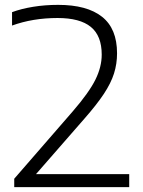

<svg xmlns="http://www.w3.org/2000/svg" viewBox="-20 -769 589 789"><path d="M38.5 0V-34.5L279.5 -312Q346 -389 372 -441.5Q398 -494 398 -544.5Q398 -622 353.2 -658.5Q308.5 -695 216.5 -695Q115 -695 29.5 -664V-719Q67 -733 115.8 -741Q164.5 -749 219 -749Q337.5 -749 399.2 -700.2Q461 -651.5 461 -550Q461 -506.5 448.5 -467Q436 -427.5 406.8 -383.2Q377.5 -339 327 -281.5L128 -53.5H511V0Z"/></svg>

Font: Encode Sans Exp Lt
Style: Regular
Weight: 300
Width: 7
Designer: Multiple Designers
Foundry: Impallari Type
Version: Version 3.002; ttfautohint (v1.8.3) -l 8 -r 50 -G 200 -x 14 